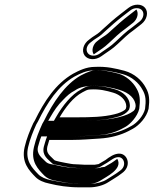

<svg xmlns="http://www.w3.org/2000/svg" viewBox="-20 -786 660 824"><path d="M530.8 -751.8 498.5 -726.8C468.3 -703.5 447.1 -684.5 418.2 -658.1C400.6 -641 396.9 -640.2 375.6 -626L362.7 -616.1C337.9 -598.7 328.9 -568.3 343.1 -548C357.1 -528.3 389.7 -526.3 415.4 -545L428.1 -553.9C450.5 -569.8 460.5 -574.3 484.6 -596.8C511.1 -621.1 527 -638.1 554.1 -657L587.5 -683.2C599 -692.5 606.6 -704.3 609.6 -717.5C615.8 -744.1 598.9 -766 570.6 -766C556.5 -766 542.9 -761.1 530.8 -751.8ZM334.1 -390C345.1 -395.7 354.6 -402 366.4 -402H366.7L367 -402C407.2 -404.5 436.7 -396.8 466.1 -388.2C494.3 -380 522.1 -357.6 522 -329.3C521 -324.3 520.7 -319.3 520 -319.5C519.3 -318.1 518.6 -317 516.5 -314.9C505.2 -306.3 490.3 -300 470.3 -295.4C424.3 -283.9 368.1 -282.5 312.3 -282.5L235.9 -282.5C259.8 -323.5 294.7 -369.6 334.1 -390ZM325.4 -80H325C318.1 -80 311.2 -80.4 304.4 -81H304C298.3 -81 291.6 -81.6 284.7 -82.7C266.7 -86.3 251.9 -88 236.4 -91.9C228.4 -93.9 215.5 -96.7 213.8 -98.5C197.7 -116.3 176.2 -126.3 183 -156.1C184 -160.1 185.7 -166.2 188.1 -173.5L188.1 -173.8C189.1 -178 190.2 -181.8 191.6 -185.5H289.9C331.4 -185.5 370.6 -189.3 407.6 -191.4C455 -194.1 498.2 -206.2 532.1 -223.7L550.4 -233.5C577.7 -248.5 609.3 -282.8 617.6 -318.8L617.7 -319.2C622.7 -357.7 621.2 -382.7 605.9 -409.2C588.9 -441.8 556.3 -470.4 514.6 -482.1C476.9 -491.9 438.3 -501.6 387.5 -499C350.2 -499 319.2 -483.3 293.6 -469.6C218.9 -426.9 169.4 -350.5 129.3 -268.5L122.5 -256.8C108.4 -226 94.2 -191.4 85.7 -154.8C70.6 -89 105.1 -54.3 132.6 -26C146 -12.4 167.6 -2.8 191.7 1.8C228.6 11 271.8 18 320.5 18H364C393.7 18 424.7 9 444 -3.6C462.5 -16.1 482.3 -26 502.1 -41.8C545.6 -71.3 529.5 -123.4 495.4 -126.5C471.3 -128.6 447.8 -110.8 432.5 -99.1C424.6 -94.1 414.4 -89 403.1 -81.8C396.8 -81 388.8 -79 386.4 -79H342.9C338.2 -79 332.2 -79.4 325.4 -80ZM538.6 -740.9C547.2 -747.6 556.6 -751 567.1 -751C587.5 -751 598.8 -735.6 594.6 -717.5C592.5 -708.2 587.4 -700.3 579.5 -693.9L546.7 -668.2C516.9 -647.2 501.4 -630.3 475.4 -606.5C452.4 -585.1 444.9 -582.3 421 -565.4L408.3 -556.3C389.7 -542.9 366.1 -544.6 356.5 -558.3C346.3 -572.7 353.1 -593 370.1 -604.9L382.7 -614.7C402.8 -627.9 409.5 -631 427.5 -648.5C455.8 -674.3 476.9 -693.2 506.2 -715.9ZM534 -315.7C537.1 -324.5 536.4 -326.2 537.4 -331.1C537.5 -369.2 505.1 -393.4 473.4 -402.7C444.1 -411.2 411.3 -419.4 370.3 -417C349.3 -416.4 339.3 -408.1 329.4 -402.9C285.9 -380.3 248.4 -331.4 222.9 -287.5L211.3 -267.5L308.8 -267.5C364.8 -267.5 422.2 -268.7 470.7 -280.9C496.8 -286.8 520.2 -295.3 534 -315.7ZM197.9 -12.9C175.6 -17.2 155.9 -26.3 144.9 -37.5C117 -66.2 87.3 -96.5 100.7 -154.8C108.7 -189.3 122.9 -224.1 136 -252.6L142.7 -264.2C182.5 -345.6 230.3 -417.5 298.7 -456.9C325 -471 351.2 -484 384.1 -484H384.5L384.8 -484C433.1 -486.5 470.1 -477.3 507.5 -467.6C545.7 -456.9 576.1 -430.3 592 -400C605.9 -375.9 607.1 -354.4 602.5 -318.4C595.2 -288.2 567.6 -258.4 545.5 -246.3L527.3 -236.6C496.5 -220.7 455.5 -208.9 410.2 -206.3C372.8 -204.2 333.9 -200.5 293.3 -200.5H182.1L177.3 -187.6C175.7 -183.4 174.2 -178.2 173.2 -174.2C170.5 -165.7 169.2 -161 168 -156.1C159 -116.8 188.6 -101.2 201.3 -87.3C209.3 -78.5 221.8 -79.3 229.5 -77.4C260.7 -69.4 299.5 -64 339.4 -64H383C392.1 -64 398 -66.5 405.7 -67.5C416.8 -74.6 428.3 -80.5 438.6 -87C456.2 -98.1 472.6 -113.2 490.6 -111.5C513.5 -109.5 524.4 -73.2 494.7 -53.1C476.8 -38.7 457.5 -28.9 437.4 -15.4C422.7 -5.8 394.3 3 367.5 3H323.9C275.5 3 236.2 -5.6 197.9 -12.9ZM382.4 -552.5 392.9 -560C416.9 -577 424.2 -579.6 447.5 -601.4C473.6 -625.2 489.6 -642.6 518.5 -662.9L551.4 -688.6C559.7 -695.4 566.9 -705.7 569.6 -717.5C572.2 -728.6 570 -738.5 565.3 -745.2L534.4 -721.2C504.7 -698.4 484.6 -680.3 455.4 -653.7C437.7 -636.5 430.8 -633.2 410.8 -620L398.2 -610.2C378.6 -596.5 370.9 -568.3 382.4 -552.5ZM368.5 -417.1C421.5 -419.9 463.8 -408.7 492.4 -400.3C534.3 -388.1 562.2 -362 562.2 -330L562 -329.4C560.8 -323.5 561.2 -317.1 553.3 -310C538.4 -298.8 518.7 -289.7 489.9 -283C432 -268.7 365.4 -267.5 308.8 -267.5L186.8 -267.5L196.7 -284.5C212.2 -311.1 227.3 -334.4 251 -357.5C267.7 -374.9 280.2 -386.7 302.2 -398.1C306.6 -400.4 322.8 -415 368.5 -417.1ZM323.9 3H367.5C375.1 3 394.3 -0.4 409.3 -10C434.8 -27.1 509.2 -60.2 483.3 -104.4C478.3 -101.1 473 -97.1 468.4 -93.5C456.3 -84.3 441.7 -77.9 428.9 -69.7L413.6 -67.8C413.2 -67.7 413.7 -64 383 -64H339.4C288.5 -64 254.5 -68.5 212 -79.3C207.8 -80.3 186.3 -80.9 175.6 -92.7C162 -107.7 135.4 -123 143 -156.1C144 -160.3 145.9 -167 148.1 -173.8C149.2 -178.3 150.4 -182.3 151.9 -186.3L157.2 -200.5H293.3C328.4 -200.5 364.9 -203.9 404.9 -206.2C437.1 -208 470.1 -216.3 500 -231.7L518 -241.3C537.8 -252.2 569.8 -285.1 577.6 -318.9C582.5 -356.5 580.9 -380.1 566.6 -405C550.2 -436.2 518.1 -461.4 489.2 -469.7C450.6 -479.8 421.6 -485.8 386.8 -484H384.1C377.1 -484 355 -477.3 326.3 -461.9C259.3 -423.4 208.7 -348.7 168.6 -266.8L161.9 -255.2C148.2 -225.3 134 -190.6 125.7 -154.8C111.1 -91.5 143.1 -60.3 170.5 -32.2C181.4 -21.1 198.4 -14.3 212.5 -11.6C252.6 -3.9 282.2 3 323.9 3Z"/></svg>

Font: HoneyBee
Style: BlurIt
Weight: 700
Foundry: Cannot Into Space Fonts
Version: Version 0.89